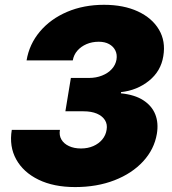

<svg xmlns="http://www.w3.org/2000/svg" viewBox="-20 -757 706 787"><path d="M288.1 9.8Q200.2 9.8 137.9 -20.5Q75.7 -50.8 46.4 -103.8Q17.1 -156.7 28.3 -224.6H225.6Q221.7 -202.1 231.7 -185.1Q241.7 -168 262.7 -158.2Q283.7 -148.4 312 -148.4Q339.8 -148.4 362.3 -158.2Q384.8 -168 399.2 -185.3Q413.6 -202.6 417 -225.1Q420.9 -247.6 410.2 -264.6Q399.4 -281.7 377 -291.3Q354.5 -300.8 322.3 -300.8H248L270.5 -437.5H344.7Q374 -437.5 398.4 -447.3Q422.9 -457 438.2 -473.9Q453.6 -490.7 457.5 -512.7Q460.9 -534.2 452.6 -550.5Q444.3 -566.9 427 -576.4Q409.7 -585.9 384.8 -585.9Q357.4 -585.9 334.7 -576.2Q312 -566.4 297.1 -549.3Q282.2 -532.2 278.3 -509.3H88.9Q100.1 -576.2 143.6 -627.7Q187 -679.2 254.9 -708.3Q322.8 -737.3 406.2 -737.3Q486.8 -737.3 545.2 -710.2Q603.5 -683.1 631.6 -635.5Q659.7 -587.9 649.4 -526.9Q639.6 -465.3 590.8 -426Q542 -386.7 476.1 -379.4L475.6 -374.5Q532.7 -368.7 567.6 -345.9Q602.5 -323.2 616.5 -288.1Q630.4 -252.9 623 -208.5Q612.3 -145 566.7 -95.5Q521 -45.9 449.2 -18.1Q377.4 9.8 288.1 9.8Z"/></svg>

Font: Inter 16pt Black
Style: Italic
Weight: 900
Italic angle: -9.3988°
Version: Version 4.001;git-66647c0bb